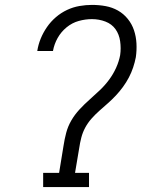

<svg xmlns="http://www.w3.org/2000/svg" viewBox="-20 -763 640 783"><path d="M156 0V-58H221L239 -168Q243 -195 250 -221.5Q257 -248 271 -272Q285 -296 304.5 -317Q324 -338 345.5 -357Q367 -376 387.5 -395.5Q408 -415 425 -438Q442 -461 453.5 -486.5Q465 -512 470 -538Q474 -566 470 -594.5Q466 -623 451 -644Q436 -665 410 -675Q384 -685 355 -685Q328 -685 301 -677.5Q274 -670 251.5 -651.5Q229 -633 215 -608Q201 -583 196 -555H132Q136 -581 146 -605.5Q156 -630 171.5 -652.5Q187 -675 208 -693Q229 -711 253.5 -722.5Q278 -734 304 -738.5Q330 -743 355 -743Q384 -743 411 -738Q438 -733 461 -720Q484 -707 501 -686Q518 -665 526.5 -639.5Q535 -614 536.5 -586Q538 -558 534 -530Q530 -509 523 -488Q516 -467 505.5 -447Q495 -427 481.5 -408.5Q468 -390 452.5 -373.5Q437 -357 420 -342Q403 -327 385.5 -311.5Q368 -296 353 -279Q338 -262 327.5 -242.5Q317 -223 311.5 -201.5Q306 -180 303 -159L286 -58H343V0Z"/></svg>

Font: Iosevka Slab LtExObl
Style: Regular
Weight: 300
Width: 7
Italic angle: -9°
Monospace: yes
Designer: Belleve Invis
Foundry: Belleve Invis
Version: Version 11.1.0; ttfautohint (v1.8.3)